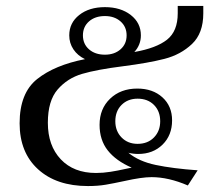

<svg xmlns="http://www.w3.org/2000/svg" viewBox="-20 -616 726 646"><path d="M141 -203Q141 -126 184.5 -80Q228 -34 303 -34Q327 -34 352 -38Q377 -42 399 -47L423 -52Q370 -75 342.5 -110Q315 -145 315 -196Q315 -250 350.5 -284Q386 -318 442 -318Q494 -318 526.5 -288.5Q559 -259 559 -211Q559 -161 527 -129.5Q495 -98 445 -98Q428 -98 412 -102Q447 -73 504 -61Q561 -49 645 -43L612 8Q547 -20 490 -20Q457 -20 399 -7Q362 1 335.5 5.5Q309 10 276 10Q170 10 108 -46.5Q46 -103 46 -201Q46 -303 105 -350Q164 -397 266 -417Q241 -429 227 -450Q213 -471 213 -497Q213 -539 246.5 -565.5Q280 -592 333 -592Q386 -592 420 -565.5Q454 -539 454 -497Q454 -465 432 -441Q506 -454 542 -482.5Q578 -511 578 -571V-596H664V-571Q664 -504 626 -468Q588 -432 533.5 -418Q479 -404 393 -393Q306 -382 256.5 -367.5Q207 -353 174 -315Q141 -277 141 -203ZM259 -497Q259 -468 279.5 -450Q300 -432 333 -432Q365 -432 385.5 -450Q406 -468 406 -497Q406 -526 385.5 -544Q365 -562 333 -562Q300 -562 279.5 -544Q259 -526 259 -497ZM368 -208Q368 -175 389 -153.5Q410 -132 443 -132Q477 -132 498 -153.5Q519 -175 519 -208Q519 -242 498 -263Q477 -284 443 -284Q410 -284 389 -263Q368 -242 368 -208Z"/></svg>

Font: Fahkwang
Style: Regular
Weight: 400
Version: Version 1.000; ttfautohint (v1.6)